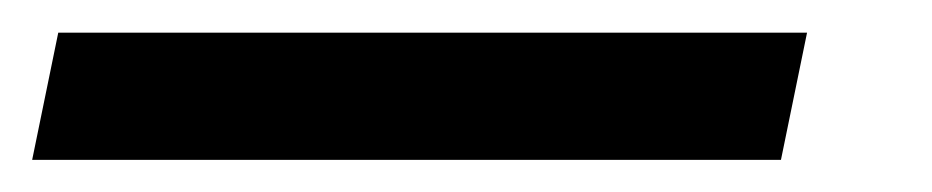

<svg xmlns="http://www.w3.org/2000/svg" viewBox="-67 41 568 117"><path d="M-47.4 138.4 -31.5 60.9H424.8L408.9 138.4Z"/></svg>

Font: Source Sans 3 VF
Style: Italic
Weight: 200
Italic angle: -11°
Designer: Paul D. Hunt
Foundry: Adobe Systems Incorporated
Version: Version 3.042;hotconv 1.0.118;makeotfexe 2.5.65603